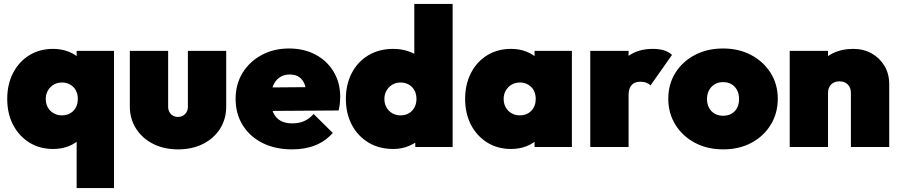

<svg xmlns="http://www.w3.org/2000/svg" viewBox="-20 -752 4605 982"><path d="M252 10Q183 10 130 -23Q77 -56 47 -113.5Q17 -171 17 -246Q17 -321 47 -379Q77 -437 130 -469.5Q183 -502 252 -502Q295 -502 331.5 -487.5Q368 -473 392.5 -447Q417 -421 424 -387V-105Q417 -71 392.5 -45Q368 -19 331.5 -4.5Q295 10 252 10ZM296 -162Q333 -162 355.5 -185.5Q378 -209 378 -246Q378 -271 368 -289.5Q358 -308 339.5 -319Q321 -330 297 -330Q273 -330 254.5 -319Q236 -308 225 -289Q214 -270 214 -246Q214 -222 224.5 -203Q235 -184 254 -173Q273 -162 296 -162ZM372 210V-132L399 -252L372 -371V-492H563V210Z M891 12Q819 12 763.5 -16Q708 -44 676 -94Q644 -144 644 -208V-492H840V-206Q840 -191 846.5 -179Q853 -167 864.5 -160.5Q876 -154 891 -154Q912 -154 926.5 -168.5Q941 -183 941 -206V-492H1137V-208Q1137 -143 1105.5 -93.5Q1074 -44 1018.5 -16Q963 12 891 12Z M1474 12Q1388 12 1323 -20.5Q1258 -53 1221.5 -111.5Q1185 -170 1185 -246Q1185 -321 1220.5 -379Q1256 -437 1318 -470.5Q1380 -504 1458 -504Q1535 -504 1594 -472.5Q1653 -441 1686.5 -385Q1720 -329 1720 -257Q1720 -242 1718.5 -225.5Q1717 -209 1712 -187L1268 -184V-304L1639 -307L1548 -254Q1548 -294 1538.5 -319.5Q1529 -345 1510 -358Q1491 -371 1462 -371Q1432 -371 1410 -356Q1388 -341 1376.5 -313Q1365 -285 1365 -245Q1365 -204 1377.5 -176.5Q1390 -149 1414 -135Q1438 -121 1474 -121Q1509 -121 1535.5 -132.5Q1562 -144 1584 -169L1682 -72Q1645 -30 1593 -9Q1541 12 1474 12Z M1992 10Q1919 10 1864.5 -23Q1810 -56 1779.5 -113.5Q1749 -171 1749 -246Q1749 -321 1779.5 -379Q1810 -437 1864.5 -469.5Q1919 -502 1992 -502Q2036 -502 2075 -487.5Q2114 -473 2141.5 -447Q2169 -421 2176 -387V-115Q2169 -81 2141.5 -52.5Q2114 -24 2075 -7Q2036 10 1992 10ZM2028 -162Q2053 -162 2071 -172.5Q2089 -183 2099.5 -202Q2110 -221 2110 -246Q2110 -271 2100 -289.5Q2090 -308 2071.5 -319Q2053 -330 2029 -330Q2005 -330 1986.5 -319Q1968 -308 1957 -289Q1946 -270 1946 -246Q1946 -222 1956.5 -203Q1967 -184 1986 -173Q2005 -162 2028 -162ZM2295 0H2104V-132L2131 -252L2099 -371V-732H2295Z M2594 10Q2525 10 2472 -23Q2419 -56 2389 -113.5Q2359 -171 2359 -246Q2359 -321 2389 -379Q2419 -437 2472 -469.5Q2525 -502 2594 -502Q2637 -502 2673.5 -487.5Q2710 -473 2734.5 -447Q2759 -421 2766 -387V-105Q2759 -71 2734.5 -45Q2710 -19 2673.5 -4.5Q2637 10 2594 10ZM2638 -162Q2675 -162 2697.5 -185.5Q2720 -209 2720 -246Q2720 -271 2710 -289.5Q2700 -308 2681.5 -319Q2663 -330 2639 -330Q2615 -330 2596.5 -319Q2578 -308 2567 -289Q2556 -270 2556 -246Q2556 -222 2566.5 -203Q2577 -184 2596 -173Q2615 -162 2638 -162ZM2714 0V-132L2741 -252L2714 -371V-492H2905V0Z M2999 0V-492H3195V0ZM3195 -266 3104 -347Q3142 -427 3192.5 -464.5Q3243 -502 3319 -502Q3353 -502 3377.5 -494Q3402 -486 3417 -471L3307 -315Q3300 -323 3286.5 -328.5Q3273 -334 3255 -334Q3225 -334 3210 -316.5Q3195 -299 3195 -266Z M3679 12Q3598 12 3534.5 -21.5Q3471 -55 3434.5 -114Q3398 -173 3398 -247Q3398 -321 3434 -379Q3470 -437 3533.5 -470.5Q3597 -504 3678 -504Q3759 -504 3822 -470.5Q3885 -437 3921.5 -379Q3958 -321 3958 -247Q3958 -173 3922 -114Q3886 -55 3823 -21.5Q3760 12 3679 12ZM3678 -160Q3703 -160 3721.5 -170.5Q3740 -181 3750 -200.5Q3760 -220 3760 -246Q3760 -272 3749.5 -291.5Q3739 -311 3721 -321.5Q3703 -332 3678 -332Q3654 -332 3635.5 -321Q3617 -310 3606.5 -290.5Q3596 -271 3596 -245Q3596 -220 3606.5 -200.5Q3617 -181 3635.5 -170.5Q3654 -160 3678 -160Z M4332 0V-276Q4332 -305 4315.5 -320.5Q4299 -336 4274 -336Q4257 -336 4243.5 -329Q4230 -322 4222.5 -308.5Q4215 -295 4215 -276L4139 -310Q4139 -370 4165.5 -413Q4192 -456 4238.5 -479Q4285 -502 4344 -502Q4397 -502 4438.5 -478.5Q4480 -455 4504 -414.5Q4528 -374 4528 -321V0ZM4019 0V-492H4215V0Z"/></svg>

Font: Outfit Thin Black
Style: Regular
Weight: 900
Version: Version 1.100;gftools[0.9.27]